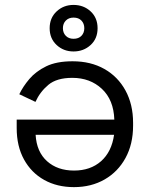

<svg xmlns="http://www.w3.org/2000/svg" viewBox="-20 -754 615 788"><path d="M526.2 -250.2V-238.2Q526.2 -162.5 495.2 -105.8Q464.2 -49 409.4 -17.5Q354.5 14 283.5 14Q214.2 14 161.4 -15.5Q108.5 -45 78.5 -99.5Q48.5 -154 48.5 -228.5V-263.2H449.2Q446.5 -344.2 398.1 -389.4Q349.8 -434.5 276.8 -434.5Q212.5 -434.5 178.1 -405.5Q143.8 -376.5 125.5 -335.8L59.2 -367.2Q74 -398.5 100.5 -429.8Q127 -461 169.5 -481.8Q212 -502.5 277.8 -502.5Q352.5 -502.5 408.2 -471Q464 -439.5 495.1 -382.4Q526.2 -325.2 526.2 -250.2ZM126.2 -200.8Q130.2 -130.8 173.1 -92.4Q216 -54 283.8 -54Q351.2 -54 394.8 -92.4Q438.2 -130.8 448.2 -200.8ZM183.8 -638.2Q183.8 -680.5 212.3 -707.1Q240.9 -733.8 281.7 -733.8Q323.5 -733.8 352 -707.2Q380.5 -680.8 380.5 -638.2Q380.5 -595.2 351.6 -569Q322.8 -542.8 281.8 -542.8Q240.9 -542.8 212.3 -569.4Q183.8 -596 183.8 -638.2ZM326 -638.2Q326 -657.2 314.3 -669.5Q302.6 -681.8 281.8 -681.8Q262 -681.8 250.1 -669.5Q238.2 -657.3 238.2 -638.3Q238.2 -619.2 250.1 -607Q262 -594.8 281.8 -594.8Q302.6 -594.8 314.3 -607Q326 -619.2 326 -638.2Z"/></svg>

Font: Space 7353
Style: Regular
Weight: 400
Designer: Christine Claussen + Ruben Lyon  (Space 7353)
Version: Version 1.000;FEAKit 1.0